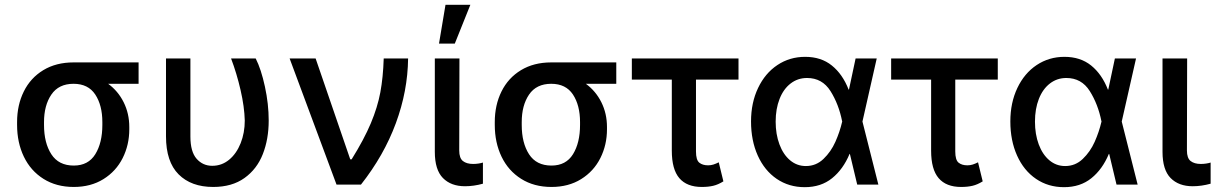

<svg xmlns="http://www.w3.org/2000/svg" viewBox="-20 -776 5108 807"><path d="M289.1 -513.7H562.5V-423.8H434.6Q476.1 -393.6 499.8 -346.2Q523.4 -298.8 523.4 -242.2V-232.4Q523.4 -167 495.6 -111.6Q467.8 -56.2 414.8 -23.2Q361.8 9.8 290 9.8Q216.8 9.8 162.8 -24.2Q108.9 -58.1 80.3 -117.4Q51.8 -176.8 51.8 -251V-262.7Q51.8 -334.5 80.1 -391.6Q108.4 -448.7 162.1 -481.2Q215.8 -513.7 289.1 -513.7ZM290 -80.1Q351.1 -80.1 380.6 -127.9Q410.2 -175.8 410.2 -251V-262.7Q410.2 -333.5 380.4 -378.7Q350.6 -423.8 289.1 -423.8Q226.6 -423.8 195.8 -378.4Q165 -333 165 -262.7V-251Q165 -175.3 195.8 -127.7Q226.6 -80.1 290 -80.1Z M780.3 -530.3V-202.1Q780.3 -138.2 806.4 -108.6Q832.5 -79.1 872.1 -79.1Q912.1 -79.1 943.1 -104.7Q974.1 -130.4 991.5 -174.1Q1008.8 -217.8 1008.8 -269.5Q1007.3 -327.1 991.2 -397.2Q975.1 -467.3 951.2 -530.3H1054.7Q1077.6 -485.4 1093.5 -411.9Q1109.4 -338.4 1109.4 -269.5Q1109.4 -191.4 1084.7 -128.4Q1060.1 -65.4 1007.6 -27.8Q955.1 9.8 876 9.8Q783.7 9.8 730.7 -43.2Q677.7 -96.2 677.7 -203.1V-530.3Z M1197.3 -530.3H1306.6L1452.1 -106.4H1458Q1510.3 -190.4 1538.6 -257.8Q1566.9 -325.2 1578.6 -387.9Q1590.3 -450.7 1592.8 -530.3H1695.3Q1693.8 -393.6 1643.8 -258.1Q1593.8 -122.6 1497.1 0H1394.5Z M1911.1 -530.3 1910.2 -143.6Q1910.2 -111.3 1925.8 -99.1Q1941.4 -86.9 1968.8 -86.9Q1980 -86.9 1991.2 -88.6Q2002.4 -90.3 2009.8 -92.8V-3.9Q1971.2 6.8 1934.6 6.8Q1875.5 6.8 1841.6 -27.8Q1807.6 -62.5 1807.6 -137.7V-530.3ZM1852.5 -755.9H1957L1891.6 -592.8H1825.2Z M2296.9 -513.7H2570.3V-423.8H2442.4Q2483.9 -393.6 2507.6 -346.2Q2531.2 -298.8 2531.2 -242.2V-232.4Q2531.2 -167 2503.4 -111.6Q2475.6 -56.2 2422.6 -23.2Q2369.6 9.8 2297.9 9.8Q2224.6 9.8 2170.7 -24.2Q2116.7 -58.1 2088.1 -117.4Q2059.6 -176.8 2059.6 -251V-262.7Q2059.6 -334.5 2087.9 -391.6Q2116.2 -448.7 2169.9 -481.2Q2223.6 -513.7 2296.9 -513.7ZM2297.9 -80.1Q2358.9 -80.1 2388.4 -127.9Q2418 -175.8 2418 -251V-262.7Q2418 -333.5 2388.2 -378.7Q2358.4 -423.8 2296.9 -423.8Q2234.4 -423.8 2203.6 -378.4Q2172.9 -333 2172.9 -262.7V-251Q2172.9 -175.3 2203.6 -127.7Q2234.4 -80.1 2297.9 -80.1Z M3084 -441.4H2905.3V-139.6Q2905.3 -103.5 2919.2 -92.3Q2933.1 -81.1 2956.1 -81.1Q2968.3 -81.1 2978.8 -84.5Q2989.3 -87.9 3001 -93.8L3020.5 -13.7Q2998.5 0 2977.8 4.9Q2957 9.8 2929.7 9.8Q2867.2 9.8 2835.4 -27.1Q2803.7 -64 2803.7 -142.6V-441.4H2635.7V-530.3H3084Z M3136.7 -265.6Q3136.7 -344.2 3166.3 -406.2Q3195.8 -468.3 3247.6 -502.7Q3299.3 -537.1 3364.3 -537.1Q3431.2 -537.1 3476.3 -500.7Q3521.5 -464.4 3546.9 -399.4H3548.3L3576.2 -530.3H3665L3605 -265.1L3671.9 0H3583L3552.2 -128.9H3550.8Q3523.9 -64.5 3477.3 -26.9Q3430.7 10.7 3362.3 10.7Q3295.9 10.7 3244.6 -24.2Q3193.4 -59.1 3165 -122.1Q3136.7 -185.1 3136.7 -265.6ZM3367.2 -78.1Q3410.2 -78.1 3441.4 -108.2Q3472.7 -138.2 3491.2 -179.9Q3509.8 -221.7 3519.5 -263.7L3520 -265.1L3519.5 -266.6Q3505.4 -337.9 3470.7 -393.1Q3436 -448.2 3372.1 -448.2Q3333 -448.2 3303 -425Q3272.9 -401.9 3256.6 -360.1Q3240.2 -318.4 3240.2 -264.6Q3240.2 -211.9 3256.1 -169.2Q3272 -126.5 3300.8 -102.3Q3329.6 -78.1 3367.2 -78.1Z M4173.8 -441.4H3995.1V-139.6Q3995.1 -103.5 4009 -92.3Q4022.9 -81.1 4045.9 -81.1Q4058.1 -81.1 4068.6 -84.5Q4079.1 -87.9 4090.8 -93.8L4110.4 -13.7Q4088.4 0 4067.6 4.9Q4046.9 9.8 4019.5 9.8Q3957 9.8 3925.3 -27.1Q3893.6 -64 3893.6 -142.6V-441.4H3725.6V-530.3H4173.8Z M4226.6 -265.6Q4226.6 -344.2 4256.1 -406.2Q4285.6 -468.3 4337.4 -502.7Q4389.2 -537.1 4454.1 -537.1Q4521 -537.1 4566.2 -500.7Q4611.3 -464.4 4636.7 -399.4H4638.2L4666 -530.3H4754.9L4694.8 -265.1L4761.7 0H4672.9L4642.1 -128.9H4640.6Q4613.8 -64.5 4567.1 -26.9Q4520.5 10.7 4452.1 10.7Q4385.7 10.7 4334.5 -24.2Q4283.2 -59.1 4254.9 -122.1Q4226.6 -185.1 4226.6 -265.6ZM4457 -78.1Q4500 -78.1 4531.2 -108.2Q4562.5 -138.2 4581.1 -179.9Q4599.6 -221.7 4609.4 -263.7L4609.9 -265.1L4609.4 -266.6Q4595.2 -337.9 4560.5 -393.1Q4525.9 -448.2 4461.9 -448.2Q4422.9 -448.2 4392.8 -425Q4362.8 -401.9 4346.4 -360.1Q4330.1 -318.4 4330.1 -264.6Q4330.1 -211.9 4345.9 -169.2Q4361.8 -126.5 4390.6 -102.3Q4419.4 -78.1 4457 -78.1Z M4969.7 -530.3 4968.8 -143.6Q4968.8 -111.3 4984.4 -99.1Q5000 -86.9 5027.3 -86.9Q5038.6 -86.9 5049.8 -88.6Q5061 -90.3 5068.4 -92.8V-3.9Q5029.8 6.8 4993.2 6.8Q4934.1 6.8 4900.1 -27.8Q4866.2 -62.5 4866.2 -137.7V-530.3Z"/></svg>

Font: Pretendard Std Medium
Style: Regular
Weight: 500
Designer: Base glyphs from Inter by Rasmus Andersson; Hangeul glyphs from Noto Sans CJK(Source Han Sans) by Jang Soo-young and Kan
Foundry: Kil Hyung-jin
Version: Version 1.309